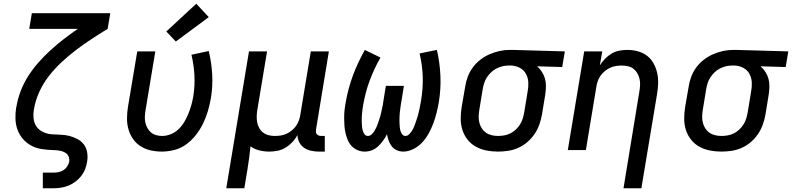

<svg xmlns="http://www.w3.org/2000/svg" viewBox="-20 -806 4253 1031"><path d="M210 205V121H265Q279 121 293.5 118.5Q308 116 320.5 108Q333 100 341 87.5Q349 75 352 61Q353 50 350.5 40Q348 30 341.5 23Q335 16 326 11.5Q317 7 307 4.5Q297 2 286.5 1Q276 0 266 0H265Q234 -1 204 -5.5Q174 -10 148 -24Q122 -38 103 -60Q84 -82 74 -109.5Q64 -137 63 -168Q62 -199 67 -230Q67 -231 67.5 -231.5Q68 -232 68 -232Q75 -275 91 -317Q107 -359 131.5 -397.5Q156 -436 187 -471Q218 -506 252 -537Q286 -568 323 -596.5Q360 -625 398 -651H137L151 -735H572L558 -651Q515 -625 472.5 -597Q430 -569 389 -538Q348 -507 310.5 -472Q273 -437 242 -397Q211 -357 190.5 -311.5Q170 -266 162 -218Q158 -194 160.5 -169.5Q163 -145 176 -126.5Q189 -108 210.5 -97.5Q232 -87 256.5 -85Q281 -83 305.5 -82.5Q330 -82 353 -76Q376 -70 396.5 -59Q417 -48 430.5 -30Q444 -12 448 12Q452 36 448 61Q445 81 437.5 101Q430 121 416.5 138.5Q403 156 385 169.5Q367 183 347 191Q327 199 306.5 202Q286 205 265 205Z M849 8Q818 8 789 1.5Q760 -5 735.5 -20.5Q711 -36 694.5 -59.5Q678 -83 670 -111Q662 -139 662 -169.5Q662 -200 667 -231L717 -530H814L762 -217Q759 -200 758 -183Q757 -166 760 -150.5Q763 -135 770.5 -120.5Q778 -106 790 -95.5Q802 -85 818 -80.5Q834 -76 850 -76Q874 -76 897.5 -85.5Q921 -95 939 -112.5Q957 -130 970 -152Q983 -174 992 -196.5Q1001 -219 1007.5 -242Q1014 -265 1018 -289Q1027 -346 1024 -402Q1021 -458 1008 -512L1101 -532Q1116 -470 1119.5 -406Q1123 -342 1112 -276Q1106 -242 1096 -208.5Q1086 -175 1070.5 -143Q1055 -111 1032.5 -82Q1010 -53 981 -31.5Q952 -10 917 -1Q882 8 849 8ZM924 -583 873 -637 1034 -786 1101 -714Z M1195 205 1317 -530H1414L1362 -217Q1359 -200 1358.5 -182.5Q1358 -165 1361 -149Q1364 -133 1372 -118.5Q1380 -104 1393 -94Q1406 -84 1422.5 -80Q1439 -76 1456 -76Q1472 -76 1488 -78.5Q1504 -81 1519 -88Q1534 -95 1547.5 -106Q1561 -117 1570.5 -131Q1580 -145 1585.5 -160.5Q1591 -176 1593 -192L1649 -530H1746L1677 -111Q1676 -104 1676.5 -97Q1677 -90 1681.5 -85Q1686 -80 1692.5 -78Q1699 -76 1706 -76H1724V8H1692Q1671 8 1650.5 3.5Q1630 -1 1613.5 -12Q1597 -23 1587.5 -41.5Q1578 -60 1577 -81Q1566 -60 1549.5 -42.5Q1533 -25 1513 -13Q1493 -1 1470.5 3.5Q1448 8 1426 8Q1399 8 1372.5 1.5Q1346 -5 1325 -20Q1322 11 1318 41.5Q1314 72 1309 102L1292 205Z M1939 8Q1918 8 1899.5 0Q1881 -8 1868 -22Q1855 -36 1847.5 -54Q1840 -72 1835.5 -91Q1831 -110 1829.5 -130.5Q1828 -151 1828 -171.5Q1828 -192 1830 -213Q1832 -234 1836 -254Q1842 -291 1852 -328Q1862 -365 1875 -400.5Q1888 -436 1904.5 -470.5Q1921 -505 1939 -538L2023 -497Q2006 -467 1991.5 -436Q1977 -405 1965 -373Q1953 -341 1944.5 -308Q1936 -275 1930 -242Q1928 -230 1926.5 -218.5Q1925 -207 1924 -195.5Q1923 -184 1922.5 -172.5Q1922 -161 1922.5 -149.5Q1923 -138 1924 -126.5Q1925 -115 1928 -104.5Q1931 -94 1937.5 -85Q1944 -76 1956 -76Q1966 -76 1975 -84Q1984 -92 1990 -101.5Q1996 -111 2000.5 -121Q2005 -131 2008.5 -141Q2012 -151 2015.5 -161.5Q2019 -172 2022 -182Q2025 -192 2027 -202.5Q2029 -213 2031.5 -223.5Q2034 -234 2036 -244.5Q2038 -255 2039 -265L2052 -345H2149L2136 -265Q2134 -255 2132.5 -244.5Q2131 -234 2129.5 -223.5Q2128 -213 2127 -202.5Q2126 -192 2125.5 -182Q2125 -172 2125 -161.5Q2125 -151 2125.5 -141Q2126 -131 2127 -121Q2128 -111 2131 -101.5Q2134 -92 2140.5 -84Q2147 -76 2157 -76Q2168 -76 2176.5 -84.5Q2185 -93 2191 -102Q2197 -111 2201.5 -121Q2206 -131 2209.5 -141.5Q2213 -152 2216.5 -162Q2220 -172 2223 -182.5Q2226 -193 2228.5 -203.5Q2231 -214 2233 -224Q2235 -234 2237 -244.5Q2239 -255 2241 -266Q2252 -331 2250 -394Q2248 -457 2233 -519L2326 -538Q2342 -469 2345 -398Q2348 -327 2336 -255Q2331 -227 2324 -199Q2317 -171 2307 -144Q2297 -117 2282.5 -90.5Q2268 -64 2248 -42Q2228 -20 2200.5 -6Q2173 8 2145 8Q2127 8 2110.5 0.5Q2094 -7 2083.5 -20.5Q2073 -34 2067 -51Q2061 -68 2058 -85Q2049 -67 2037 -50.5Q2025 -34 2010 -20Q1995 -6 1976.5 1Q1958 8 1939 8Z M2653 8Q2622 8 2591.5 2Q2561 -4 2535 -18.5Q2509 -33 2490.5 -56.5Q2472 -80 2463 -108.5Q2454 -137 2454 -168.5Q2454 -200 2459 -231L2478 -341Q2482 -368 2492 -394.5Q2502 -421 2519 -444Q2536 -467 2559 -485Q2582 -503 2608.5 -514.5Q2635 -526 2662 -532Q2689 -538 2716 -538Q2720 -538 2724.5 -538Q2729 -538 2733 -538L3013 -530L2999 -446L2864 -450Q2879 -437 2890 -420Q2901 -403 2906.5 -383.5Q2912 -364 2911.5 -342Q2911 -320 2908 -299L2890 -189Q2885 -162 2875.5 -135.5Q2866 -109 2849.5 -85Q2833 -61 2810.5 -42Q2788 -23 2761.5 -11.5Q2735 0 2707.5 4Q2680 8 2653 8ZM2654 -76Q2671 -76 2688 -79Q2705 -82 2721 -90Q2737 -98 2750 -110.5Q2763 -123 2772.5 -138Q2782 -153 2787 -169.5Q2792 -186 2795 -203L2813 -313Q2818 -337 2817 -362Q2816 -387 2805 -408Q2794 -429 2773.5 -440.5Q2753 -452 2728 -454H2719Q2717 -454 2714.5 -454Q2712 -454 2710 -454Q2694 -454 2677.5 -450Q2661 -446 2645.5 -438Q2630 -430 2617 -417.5Q2604 -405 2594.5 -390.5Q2585 -376 2580 -360Q2575 -344 2572 -327L2554 -217Q2551 -200 2550.5 -182Q2550 -164 2554 -147.5Q2558 -131 2567 -117Q2576 -103 2589.5 -93.5Q2603 -84 2620 -80Q2637 -76 2654 -76Z M3328 205 3413 -313Q3416 -330 3417 -347.5Q3418 -365 3414.5 -381Q3411 -397 3403 -411.5Q3395 -426 3382.5 -436Q3370 -446 3353.5 -450Q3337 -454 3319 -454Q3303 -454 3287 -451.5Q3271 -449 3256 -442Q3241 -435 3227.5 -424Q3214 -413 3204.5 -399Q3195 -385 3189.5 -369.5Q3184 -354 3182 -338L3126 0H3029L3117 -530H3214L3201 -455Q3213 -474 3229 -490.5Q3245 -507 3264.5 -518.5Q3284 -530 3306 -534Q3328 -538 3349 -538Q3378 -538 3405.5 -530.5Q3433 -523 3454.5 -506.5Q3476 -490 3489.5 -465.5Q3503 -441 3509 -414Q3515 -387 3514 -357.5Q3513 -328 3508 -299L3424 205Z M3853 8Q3822 8 3791.5 2Q3761 -4 3735 -18.5Q3709 -33 3690.5 -56.5Q3672 -80 3663 -108.5Q3654 -137 3654 -168.5Q3654 -200 3659 -231L3678 -341Q3682 -368 3692 -394.5Q3702 -421 3719 -444Q3736 -467 3759 -485Q3782 -503 3808.5 -514.5Q3835 -526 3862 -532Q3889 -538 3916 -538Q3920 -538 3924.5 -538Q3929 -538 3933 -538L4213 -530L4199 -446L4064 -450Q4079 -437 4090 -420Q4101 -403 4106.5 -383.5Q4112 -364 4111.5 -342Q4111 -320 4108 -299L4090 -189Q4085 -162 4075.5 -135.5Q4066 -109 4049.5 -85Q4033 -61 4010.5 -42Q3988 -23 3961.5 -11.5Q3935 0 3907.5 4Q3880 8 3853 8ZM3854 -76Q3871 -76 3888 -79Q3905 -82 3921 -90Q3937 -98 3950 -110.5Q3963 -123 3972.5 -138Q3982 -153 3987 -169.5Q3992 -186 3995 -203L4013 -313Q4018 -337 4017 -362Q4016 -387 4005 -408Q3994 -429 3973.5 -440.5Q3953 -452 3928 -454H3919Q3917 -454 3914.5 -454Q3912 -454 3910 -454Q3894 -454 3877.5 -450Q3861 -446 3845.5 -438Q3830 -430 3817 -417.5Q3804 -405 3794.5 -390.5Q3785 -376 3780 -360Q3775 -344 3772 -327L3754 -217Q3751 -200 3750.5 -182Q3750 -164 3754 -147.5Q3758 -131 3767 -117Q3776 -103 3789.5 -93.5Q3803 -84 3820 -80Q3837 -76 3854 -76Z"/></svg>

Font: Iosevka Curly Medium Extended
Style: Italic
Weight: 500
Width: 7
Italic angle: -9°
Monospace: yes
Designer: Belleve Invis
Foundry: Belleve Invis
Version: Version 11.1.0; ttfautohint (v1.8.3)